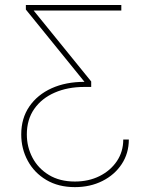

<svg xmlns="http://www.w3.org/2000/svg" viewBox="-20 -561 609 772"><path d="M281.2 191.4Q214.8 191.4 166.3 162.6Q117.7 133.8 91.6 85.4Q65.4 37.1 65.4 -20.5Q65.4 -85.4 97.9 -132.8Q130.4 -180.2 187.5 -206.1Q244.6 -231.9 319.3 -231.9V-232.4L84 -522.5V-541H467.8V-518.6H115.7V-518.1L346.7 -233.4V-211.4H318.8Q252.4 -211.4 200.2 -188.7Q147.9 -166 117.9 -123.3Q87.9 -80.6 87.9 -20.5Q87.9 29.8 110.6 73Q133.3 116.2 176.8 142.6Q220.2 168.9 281.2 168.9Q336.4 168.9 380.4 147Q424.3 125 450 86.9Q475.6 48.8 475.6 0H498Q498 55.2 469.5 98.6Q440.9 142.1 391.8 166.7Q342.8 191.4 281.2 191.4Z"/></svg>

Font: Inter 17pt Thin
Style: Regular
Weight: 250
Version: Version 4.001;git-66647c0bb